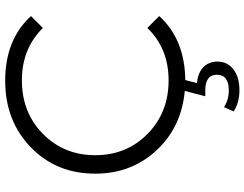

<svg xmlns="http://www.w3.org/2000/svg" viewBox="-124 -622 966 759"><g transform="rotate(-90 359.5 -243.0)"><path d="M421 -60Q547 -60 628 -144L675 -97Q583 4 422 6L410 52Q451 56 473 77.5Q495 99 495 133Q495 173 464 196.5Q433 220 382 220Q332 220 298 197L315 159Q344 178 381 178Q443 178 443 131Q443 85 381 85H358L379 4Q236 -9 144 -108Q52 -207 52 -350Q52 -504 156.5 -605Q261 -706 419 -706Q582 -706 675 -604L628 -557Q546 -640 421 -640Q294 -640 209.5 -557Q125 -474 125 -350Q125 -226 209.5 -143Q294 -60 421 -60Z"/></g></svg>

Font: Montserrat Alternates
Style: Regular
Weight: 400
Designer: Julieta Ulanovsky
Foundry: Julieta Ulanovsky
Version: Version 7.200;PS 007.200;hotconv 1.0.88;makeotf.lib2.5.64775